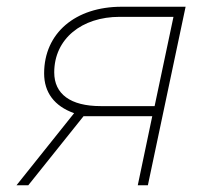

<svg xmlns="http://www.w3.org/2000/svg" viewBox="-20 -550 600 570"><path d="M29 0H64L228 -205H432L389 0H419L531 -530H341C204 -530 111 -452 111 -332C111 -276 141 -235 200 -214ZM279 -235C189 -235 141 -271 141 -335C141 -435 223 -500 335 -500H495L439 -235Z"/></svg>

Font: Geist Thin
Style: Italic
Weight: 100
Italic angle: -12°
Designer: Basement.studio, Andrés Briganti, Mateo Zaragoza
Foundry: Basement.studio, Vercel, Andrés Briganti, Guido Ferreyra, Mateo Zaragoza
Version: Version 1.500